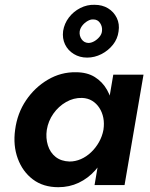

<svg xmlns="http://www.w3.org/2000/svg" viewBox="-20 -771 624 800"><path d="M452 -460 374 0H499L578 -460ZM43 -230Q34 -165 54 -110.5Q74 -56 117 -23.5Q160 9 223 9Q269 9 308 -9.5Q347 -28 376.5 -61Q406 -94 425.5 -137.5Q445 -181 451 -230Q457 -277 451 -320Q445 -363 426 -396.5Q407 -430 375 -450Q343 -470 296 -470Q234 -471 179.5 -439Q125 -407 88.5 -353Q52 -299 43 -230ZM175 -230Q181 -267 202.5 -297.5Q224 -328 255.5 -346Q287 -364 322 -363Q346 -362 364 -351Q382 -340 394 -321.5Q406 -303 410.5 -280Q415 -257 411 -230Q406 -203 392.5 -179Q379 -155 359.5 -136.5Q340 -118 317 -108Q294 -98 270 -98Q235 -99 212 -117Q189 -135 179.5 -165.5Q170 -196 175 -230ZM243 -642Q239 -611 251 -586Q263 -561 287.5 -546Q312 -531 343 -531Q374 -531 402.5 -545.5Q431 -560 450.5 -584.5Q470 -609 474 -640Q479 -671 466.5 -696.5Q454 -722 430 -736.5Q406 -751 374 -751Q343 -752 314.5 -737.5Q286 -723 267 -698Q248 -673 243 -642ZM312 -640Q314 -653 323 -664.5Q332 -676 345 -683.5Q358 -691 369 -690Q387 -690 397 -675Q407 -660 405 -642Q404 -629 394.5 -617.5Q385 -606 372.5 -599Q360 -592 348 -592Q330 -593 320 -607.5Q310 -622 312 -640Z"/></svg>

Font: Jost SemiBold
Style: Italic
Weight: 600
Italic angle: -5°
Version: Version 3.710